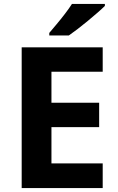

<svg xmlns="http://www.w3.org/2000/svg" viewBox="-20 -954 600 974"><path d="M501 0H90V-714H501V-590H241V-433H483V-309H241V-125H501ZM512 -924Q498 -910 475 -890Q452 -870 425.5 -848Q399 -826 373.5 -806.5Q348 -787 329 -774H230V-787Q246 -806 267.5 -831.5Q289 -857 310 -884.5Q331 -912 345 -934H512Z"/></svg>

Font: Noto Sans New Tai Lue
Style: Regular
Weight: 400
Designer: Monotype Design Team
Foundry: Monotype Imaging Inc.
Version: Version 2.003